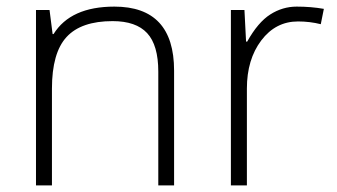

<svg xmlns="http://www.w3.org/2000/svg" viewBox="-20 -561 1019 581"><path d="M459 0V-344.2Q459 -424.3 425.3 -460.7Q391.6 -497.1 320.8 -497.1Q225.6 -497.1 181.4 -449Q137.2 -400.9 137.2 -293V0H88.9V-530.8H129.9L139.2 -458H142.1Q193.8 -541 326.2 -541Q506.8 -541 506.8 -347.2V0Z M960 -534.2 950.7 -487.8Q917.5 -496.1 881.8 -496.1Q814 -496.1 770.5 -438.5Q727.1 -380.9 727.1 -293V0H678.7V-530.8H719.7L724.6 -435.1H728Q760.7 -493.7 797.9 -517.3Q835 -541 877.9 -541Q920.9 -541 960 -534.2Z"/></svg>

Font: OpenSans-Light
Style: Regular
Weight: 300
Foundry: Ascender Corporation
Version: Version 1.10